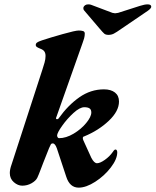

<svg xmlns="http://www.w3.org/2000/svg" viewBox="-20 -847 714 881"><path d="M284 -36 241 -166Q233 -189 222 -189Q216 -189 213.5 -185Q211 -181 205 -167L178 -99Q174 -89 166 -67.5Q158 -46 151 -31Q144 -17 124.5 -6Q105 5 82 5Q62 5 43.5 -11Q25 -27 25 -53Q25 -70 33 -92L175 -529Q180 -544 184.5 -560Q189 -576 189 -590Q189 -603 183.5 -611Q178 -619 164 -624Q154 -628 149 -631.5Q144 -635 144 -640Q144 -647 149.5 -651.5Q155 -656 173 -662Q209 -674 267.5 -690.5Q326 -707 341 -707Q353 -707 361 -704.5Q369 -702 369 -693Q369 -682 366 -671Q363 -660 359 -650L238 -308Q237 -307 237 -304Q237 -300 241 -300Q247 -300 250 -305Q292 -364 344 -400.5Q396 -437 457 -437Q489 -437 507.5 -422.5Q526 -408 526 -381Q526 -337 479 -292.5Q432 -248 366 -221Q360 -220 360 -213Q360 -208 363 -202L399 -123Q412 -98 425 -98Q439 -98 461 -113.5Q483 -129 497 -149Q498 -151 502 -156Q506 -161 510 -161Q514 -161 516 -157Q518 -153 518 -148Q518 -117 488.5 -78.5Q459 -40 417 -13Q375 14 341 14Q300 14 284 -36ZM399 -331Q399 -344 391 -349.5Q383 -355 367 -355Q346 -355 317 -328.5Q288 -302 265 -269.5Q242 -237 242 -225Q242 -221 244.5 -217Q247 -213 251 -213Q283 -213 317.5 -233.5Q352 -254 375.5 -282.5Q399 -311 399 -331ZM436 -717 367 -798Q361 -804 363 -814Q365 -819 370.5 -823Q376 -827 385 -827Q393 -827 398 -825L496 -788Q506 -786 508 -786Q512 -786 522 -788L622 -820Q644 -827 657 -827Q674 -827 674 -816Q674 -809 659 -798L540 -717Q513 -698 502 -692.5Q491 -687 478 -687Q465 -687 458.5 -692.5Q452 -698 436 -717Z"/></svg>

Font: EB Garamond ExtraBold
Style: Italic
Weight: 800
Italic angle: -17.2°
Designer: Georg Duffner and Octavio Pardo
Foundry: Georg Duffner
Version: Version 1.000